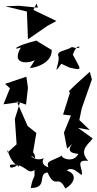

<svg xmlns="http://www.w3.org/2000/svg" viewBox="-35 -1026 554 1099"><path d="M182 -982 73 -993 -5 -990 119 -960 125 -801 238 -879 288 -906 156 -969 174 -1006ZM361 -640C447 -619 425 -629 382 -713C411 -801 453 -732 377 -757C339 -732 283 -738 301 -699C303 -653 263 -585 316 -661ZM138 -640C118 -629 265 -648 261 -740C225 -761 154 -804 175 -794C52 -764 31 -736 84 -754C18 -639 159 -670 166 -684ZM381 -204C325 -141 426 -147 413 -145C387 -89 309 -122 321 -136C250 -99 229 -106 242 -68C187 -88 219 -124 216 -121C160 -93 115 -161 166 -119C168 -182 84 -171 154 -154L173 -265L123 -305L61 -446L114 -427L125 -523L116 -587L-6 -546L22 -521L-15 -429L80 -442L50 -345L60 -200L8 -153C7 -204 6 -111 71 -72C88 -101 13 -39 23 -83C111 -94 121 -21 162 -53C166 10 156 -34 141 50C241 51 178 -32 237 -39C283 64 296 -34 339 53C382 31 418 -27 347 -50C391 -86 441 6 434 -38C434 -67 397 -114 470 -105C409 -170 482 -207 495 -234L412 -294L479 -282L419 -339L433 -406L491 -571L479 -615C439 -579 398 -543 360 -505L365 -494L326 -370L371 -365L331 -267L349 -175Z"/></svg>

Font: Charger Distortion
Style: 2
Weight: 400
Designer: Jasper
Foundry: Cannot Into Space Fonts
Version: Version 0.98